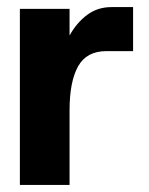

<svg xmlns="http://www.w3.org/2000/svg" viewBox="-20 -521 421 541"><path d="M36 0V-496H176V-421Q196 -457 225.5 -479Q255 -501 294 -501H355V-377H280Q224 -377 200 -334Q176 -291 176 -210V0Z"/></svg>

Font: Host Grotesk Black
Style: Regular
Weight: 900
Designer: Doğukan Karapınar based on Poppins by Indian Type Foundry, Jonny Pinhorn
Foundry: Element Type
Version: Version 1.000; ttfautohint (v1.8.4.7-5d5b);gftools[0.9.33]